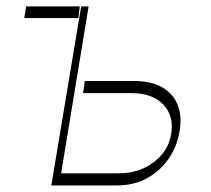

<svg xmlns="http://www.w3.org/2000/svg" viewBox="-20 -565 644 585"><path d="M238.6 -318.2H387.8Q443.9 -318.2 477.3 -297.2Q510.7 -276.3 522.7 -241.5Q534.8 -206.7 527 -164.8Q520.6 -122.9 496.3 -85.2Q471.9 -47.6 431.3 -23.8Q390.6 0 335.2 0H136.4L227.3 -545.5H250L166.2 -36.9H342.3Q403.1 -36.9 448 -70.5Q492.9 -104 501.4 -156.2Q511 -211.6 477.5 -246.4Q443.9 -281.2 382.1 -281.2H233ZM223 -545.5 218.8 -509.9H54L59.7 -545.5Z"/></svg>

Font: Inter Thin  BETA
Style: Italic
Weight: 100
Italic angle: -9.39999°
Designer: Rasmus Andersson
Foundry: rsms
Version: Version 3.011;git-f93a4a705